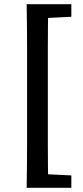

<svg xmlns="http://www.w3.org/2000/svg" viewBox="-20 -736 396 915"><path d="M107 159Q108 107 108.5 54Q109 1 109 -52Q109 -105 109 -158V-398Q109 -451 109 -504Q109 -557 108.5 -610Q108 -663 107 -716H210Q209 -664 208.5 -611Q208 -558 208 -505Q208 -452 208 -398V-158Q208 -106 208 -53Q208 0 208.5 53Q209 106 210 159ZM158 159V93H177L320 100V159ZM158 -649V-716H320V-656L177 -649Z"/></svg>

Font: Source Serif 4 SemiBold
Style: Regular
Weight: 600
Designer: Frank Grießhammer
Foundry: Adobe Systems Incorporated
Version: Version 4.004;hotconv 1.0.116;makeotfexe 2.5.65601